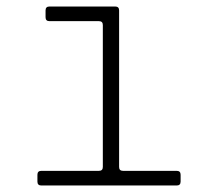

<svg xmlns="http://www.w3.org/2000/svg" viewBox="-20 -570 640 590"><path d="M107 0Q95 0 95 -12V-33Q95 -45 107 -45H284Q296 -45 296 -57V-493Q296 -505 284 -505H132Q120 -505 120 -517V-538Q120 -550 132 -550H334Q346 -550 346 -538V-57Q346 -45 358 -45H523Q535 -45 535 -33V-12Q535 0 523 0Z"/></svg>

Font: Pitagon Sans Mono Thin
Style: Regular
Weight: 100
Monospace: yes
Designer: Travis Tran
Foundry: Pitagon
Version: Version 1.001; ttfautohint (v1.8.4.7-5d5b);gftools[0.9.26]